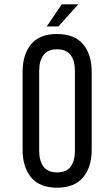

<svg xmlns="http://www.w3.org/2000/svg" viewBox="-20 -865 521 892"><path d="M344 -845H267L197 -742H251ZM245 -707C191 -707 150.8 -691.2 124.5 -659.5C98.2 -627.8 85 -585 85 -531V-169C85 -115.7 98.2 -73 124.5 -41C150.8 -9 191 7 245 7C299 7 339.3 -9 366 -41C392.7 -73 406 -115.7 406 -169V-531C406 -585 392.7 -627.8 366 -659.5C339.3 -691.2 299 -707 245 -707ZM245 -636C273.7 -636 294.7 -627.2 308 -609.5C321.3 -591.8 328 -567 328 -535V-165C328 -133 321.3 -108.2 308 -90.5C294.7 -72.8 273.7 -64 245 -64C217 -64 196.2 -72.8 182.5 -90.5C168.8 -108.2 162 -133 162 -165V-535C162 -567 168.8 -591.8 182.5 -609.5C196.2 -627.2 217 -636 245 -636Z"/></svg>

Font: Bebas Neue Regular two
Style: Regular2
Weight: 400
Designer: Ryoichi Tsunekawa & LGV (GE)
Foundry: Free Software Foundation, Inc.
Version: Version 1.003 August 13, 2016